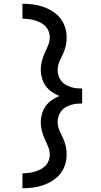

<svg xmlns="http://www.w3.org/2000/svg" viewBox="-20 -853 540 1026"><path d="M100 153V73Q116 73 132.5 71Q149 69 165 64.5Q181 60 196 52.5Q211 45 222.5 33Q234 21 240 5.5Q246 -10 246 -27Q246 -42 241.5 -56.5Q237 -71 230.5 -85Q224 -99 218 -112.5Q212 -126 207.5 -140.5Q203 -155 200.5 -170Q198 -185 198 -201Q198 -223 204.5 -245.5Q211 -268 224.5 -286.5Q238 -305 256.5 -318Q275 -331 297 -340Q275 -349 256.5 -362Q238 -375 224.5 -393.5Q211 -412 204.5 -434.5Q198 -457 198 -479Q198 -495 200.5 -510Q203 -525 207.5 -539.5Q212 -554 218 -567.5Q224 -581 230.5 -595Q237 -609 241.5 -623.5Q246 -638 246 -653Q246 -670 240 -685.5Q234 -701 222.5 -713Q211 -725 196 -732.5Q181 -740 165 -744.5Q149 -749 132.5 -751Q116 -753 100 -753V-833Q128 -833 155.5 -829.5Q183 -826 209.5 -817Q236 -808 260 -793Q284 -778 301.5 -756.5Q319 -735 327.5 -708Q336 -681 336 -653Q336 -638 334 -623Q332 -608 327.5 -593.5Q323 -579 316.5 -565Q310 -551 303.5 -537.5Q297 -524 292.5 -509.5Q288 -495 288 -479Q288 -464 292.5 -449Q297 -434 306.5 -421.5Q316 -409 329.5 -401Q343 -393 358 -388Q373 -383 388.5 -381.5Q404 -380 419 -380V-300Q404 -300 388.5 -298.5Q373 -297 358 -292Q343 -287 329.5 -279Q316 -271 306.5 -258.5Q297 -246 292.5 -231Q288 -216 288 -201Q288 -185 292.5 -170.5Q297 -156 303.5 -142.5Q310 -129 316.5 -115Q323 -101 327.5 -86.5Q332 -72 334 -57Q336 -42 336 -27Q336 1 327.5 28Q319 55 301.5 76.5Q284 98 260 113Q236 128 209.5 137Q183 146 155.5 149.5Q128 153 100 153Z"/></svg>

Font: Iosevka Curly Medium
Style: Regular
Weight: 500
Monospace: yes
Designer: Belleve Invis
Foundry: Belleve Invis
Version: Version 22.1.2; ttfautohint (v1.8.4)